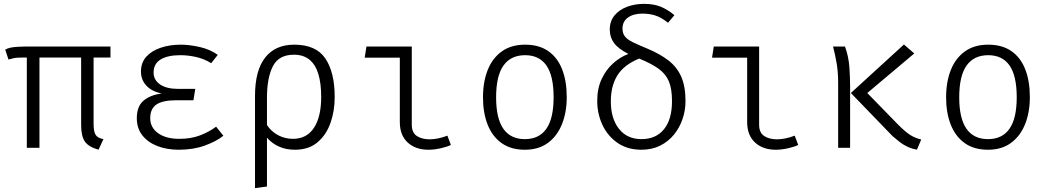

<svg xmlns="http://www.w3.org/2000/svg" viewBox="-20 -766 5440 995"><path d="M184.5 -484V0H119V-484ZM465 -483.5V-124Q465 -82.5 476.2 -66.2Q487.5 -50 516 -45L490.5 10Q437 -5.5 418.8 -34Q400.5 -62.5 400.5 -117V-484ZM552.5 -525V-468H108Q86 -468 73.5 -467.2Q61 -466.5 50.8 -464.5Q40.5 -462.5 24 -457.5L7 -509Q19.5 -515.5 33.5 -518.8Q47.5 -522 72.5 -523.5Q97.5 -525 143 -525Z M982.5 -246.5H895Q823 -246.5 790.8 -224.5Q758.5 -202.5 758.5 -153.5Q758.5 -105.5 799 -76Q839.5 -46.5 909 -46.5Q969.5 -46.5 1016.2 -64.2Q1063 -82 1100 -109.5L1137.5 -62.5Q1102.5 -34 1042.5 -12Q982.5 10 906.5 10Q845 10 795.8 -9Q746.5 -28 717.8 -64.5Q689 -101 689 -153.5Q689 -214 723.2 -243.8Q757.5 -273.5 818 -281.5Q765.5 -292.5 738 -322.8Q710.5 -353 710.5 -395Q710.5 -442 738.8 -472.8Q767 -503.5 813.8 -519Q860.5 -534.5 916.5 -534.5Q962.5 -534.5 1016.5 -522Q1070.5 -509.5 1108.5 -481.5L1074.5 -438.5Q1038.5 -461 996.8 -470.5Q955 -480 914.5 -480Q849.5 -480 812.8 -458Q776 -436 776 -390Q776 -351 810 -328.2Q844 -305.5 900.5 -305.5H992Z M1505 -534.5Q1617.5 -534.5 1666 -463Q1714.5 -391.5 1714.5 -262.5Q1714.5 -190.5 1692.5 -128.5Q1670.5 -66.5 1625 -28.2Q1579.5 10 1508.5 10Q1463 10 1427 -5.8Q1391 -21.5 1363.5 -52V200.5L1301.5 209V-269Q1301.5 -400.5 1354 -467.5Q1406.5 -534.5 1505 -534.5ZM1503 -482.5Q1425 -482.5 1394.2 -422.8Q1363.5 -363 1363.5 -259.5V-118Q1385.5 -84.5 1421 -65.5Q1456.5 -46.5 1498 -46.5Q1569.5 -46.5 1607 -103.5Q1644.5 -160.5 1644.5 -263.5Q1644.5 -334.5 1629.5 -383.2Q1614.5 -432 1583.2 -457.2Q1552 -482.5 1503 -482.5Z M2052 -467H1870L1879 -525H2114V-119.5Q2114 -78.5 2140.2 -61.2Q2166.5 -44 2206.5 -44Q2228 -44 2251.8 -49Q2275.5 -54 2298.5 -63L2316.5 -15Q2301.5 -6.5 2266.5 1.8Q2231.5 10 2200 10Q2133.5 10 2092.8 -27.5Q2052 -65 2052 -133.5Z M2701.5 -534.5Q2773.5 -534.5 2821.5 -501Q2869.5 -467.5 2893.2 -406.5Q2917 -345.5 2917 -262.5Q2917 -184.5 2892.5 -123Q2868 -61.5 2819.8 -25.8Q2771.5 10 2700 10Q2628 10 2579.8 -24.2Q2531.5 -58.5 2507.2 -119.8Q2483 -181 2483 -261.5Q2483 -342 2507.5 -403.5Q2532 -465 2580.8 -499.8Q2629.5 -534.5 2701.5 -534.5ZM2701.5 -480Q2627.5 -480 2589.2 -426.5Q2551 -373 2551 -261.5Q2551 -152.5 2588.5 -98.8Q2626 -45 2700 -45Q2774 -45 2811.5 -98.8Q2849 -152.5 2849 -262.5Q2849 -373 2811.8 -426.5Q2774.5 -480 2701.5 -480Z M3317.5 -746Q3368 -746 3404 -731.2Q3440 -716.5 3475 -687.5L3442 -648Q3406 -676.5 3375.2 -686Q3344.5 -695.5 3309 -695.5Q3263 -695.5 3234.5 -675.2Q3206 -655 3206 -618Q3206 -592.5 3219 -576.5Q3232 -560.5 3259.8 -547Q3287.5 -533.5 3332.5 -515Q3399 -487.5 3443.5 -453.2Q3488 -419 3510.2 -368.8Q3532.5 -318.5 3532.5 -242Q3532.5 -194.5 3517.2 -149.5Q3502 -104.5 3472.8 -68.5Q3443.5 -32.5 3401 -11.2Q3358.5 10 3304 10Q3232 10 3180.8 -25.2Q3129.5 -60.5 3102.2 -118.2Q3075 -176 3075 -243.5Q3075 -307 3097.5 -355.5Q3120 -404 3156.8 -437.2Q3193.5 -470.5 3236.5 -486.5Q3183.5 -513.5 3161.8 -543.5Q3140 -573.5 3140 -612Q3140 -656.5 3164.8 -686.2Q3189.5 -716 3230 -731Q3270.5 -746 3317.5 -746ZM3292.5 -462.5Q3214 -430.5 3179.8 -375.8Q3145.5 -321 3145.5 -240.5Q3145.5 -151.5 3187.8 -98.2Q3230 -45 3304.5 -45Q3379 -45 3420.8 -96Q3462.5 -147 3462.5 -242Q3462.5 -304.5 3446.8 -343.2Q3431 -382 3394 -409Q3357 -436 3292.5 -462.5Z M3852 -467H3670L3679 -525H3914V-119.5Q3914 -78.5 3940.2 -61.2Q3966.5 -44 4006.5 -44Q4028 -44 4051.8 -49Q4075.5 -54 4098.5 -63L4116.5 -15Q4101.5 -6.5 4066.5 1.8Q4031.5 10 4000 10Q3933.5 10 3892.8 -27.5Q3852 -65 3852 -133.5Z M4664.5 -535.5 4718 -489 4474.5 -284 4632.5 -122Q4668.5 -85.5 4694.5 -68.2Q4720.5 -51 4754 -43L4732 9.5Q4705.5 5 4684 -5Q4662.5 -15 4643.8 -29.2Q4625 -43.5 4606.5 -59.5L4389.5 -284ZM4359 -525Q4378 -472.5 4381.8 -417.2Q4385.5 -362 4385.5 -321V0H4323.5V-338Q4323.5 -392 4316 -436.5Q4308.5 -481 4297 -525Z M5101.5 -534.5Q5173.5 -534.5 5221.5 -501Q5269.5 -467.5 5293.2 -406.5Q5317 -345.5 5317 -262.5Q5317 -184.5 5292.5 -123Q5268 -61.5 5219.8 -25.8Q5171.5 10 5100 10Q5028 10 4979.8 -24.2Q4931.5 -58.5 4907.2 -119.8Q4883 -181 4883 -261.5Q4883 -342 4907.5 -403.5Q4932 -465 4980.8 -499.8Q5029.5 -534.5 5101.5 -534.5ZM5101.5 -480Q5027.5 -480 4989.2 -426.5Q4951 -373 4951 -261.5Q4951 -152.5 4988.5 -98.8Q5026 -45 5100 -45Q5174 -45 5211.5 -98.8Q5249 -152.5 5249 -262.5Q5249 -373 5211.8 -426.5Q5174.5 -480 5101.5 -480Z"/></svg>

Font: Fira Code Light Light
Style: Regular
Weight: 300
Monospace: yes
Version: Version 5.002